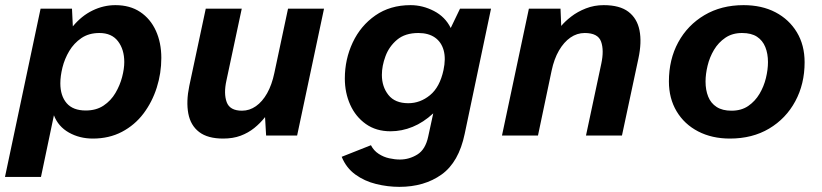

<svg xmlns="http://www.w3.org/2000/svg" viewBox="-37 -530 3217 751"><path d="M-17.5 162 121.7 -496H244.6L247.9 -426.9Q282.1 -468.2 325.1 -489Q368.1 -509.9 414.4 -509.9Q471.5 -509.9 511.5 -483.1Q551.5 -456.3 572.7 -409.7Q594 -363.1 594 -303.3Q594 -243.5 576.1 -187.2Q558.2 -130.9 524.1 -85.7Q490 -40.6 439.9 -14.3Q389.8 12 326.1 12Q274.3 12 232.5 -11.5Q190.7 -35.1 173.9 -79.1L123.3 162ZM298.4 -97.8Q339.3 -97.8 368.1 -117Q397 -136.3 414.6 -166.4Q432.3 -196.5 440.7 -228.9Q449.1 -261.3 449.1 -287.3Q449.1 -336.6 424.4 -368.8Q399.8 -400.9 351.8 -400.9Q310.4 -400.9 281.3 -381Q252.2 -361.1 233.9 -330.5Q215.7 -299.9 207.3 -266Q199 -232.1 199 -204.2Q199 -155.3 223.7 -126.5Q248.5 -97.8 298.4 -97.8Z M835.7 12Q775.3 12 741.8 -13.8Q708.3 -39.5 699.5 -86.3Q690.8 -133.1 703.4 -194L767.8 -496H908.6L848.7 -215.2Q837.4 -164.1 849.7 -130.5Q862 -97 909.6 -97Q938.9 -97 964.1 -114.7Q989.3 -132.4 1007.9 -165.3Q1026.4 -198.2 1036.1 -244.5L1089.6 -496H1230.4L1125.2 0H1003.9L999.7 -72Q981.4 -48.5 957.6 -29.3Q933.8 -10.2 904.1 0.9Q874.4 12 835.7 12Z M1525 200.9Q1479.3 200.9 1434.1 189.7Q1388.8 178.6 1352.9 152.6Q1317.1 126.6 1299.5 83.3L1413.9 38Q1424.8 59.2 1444.1 71.7Q1463.3 84.3 1485.3 89.1Q1507.3 94 1527.2 94Q1563.5 94 1595.4 74.4Q1627.3 54.8 1638 3.7L1657.6 -86.6Q1619.1 -51 1576.9 -33.8Q1534.7 -16.5 1490.6 -16.5Q1434.2 -16.5 1394.1 -44.9Q1354 -73.3 1332.9 -120.2Q1311.8 -167.1 1311.8 -222.9Q1311.8 -298.2 1342.6 -363.7Q1373.3 -429.3 1431.2 -469.6Q1489.1 -509.9 1568.9 -509.9Q1616 -509.9 1660.2 -487.1Q1704.4 -464.3 1726 -420.5L1762.3 -496H1883.6L1780.7 -6.8Q1757.6 104.6 1690.1 152.7Q1622.6 200.9 1525 200.9ZM1560 -126.3Q1606.5 -126.3 1644.9 -157.7Q1683.3 -189.1 1697.7 -255.9Q1707.3 -300.7 1698.4 -333.1Q1689.4 -365.6 1664.1 -383.3Q1638.8 -400.9 1599.4 -400.9Q1547.4 -400.9 1516.1 -374.5Q1484.8 -348.1 1470.8 -310.1Q1456.7 -272.1 1456.7 -237Q1456.7 -190.9 1482.3 -158.6Q1507.9 -126.3 1560 -126.3Z M1926.5 0 2031.7 -496H2155.4L2158.2 -428.5Q2172.9 -446.4 2197.4 -465.3Q2221.9 -484.3 2254.6 -497.1Q2287.3 -509.9 2324.3 -509.9Q2387.1 -509.9 2421.1 -483.9Q2455.2 -457.8 2464.4 -411.3Q2473.6 -364.7 2460.3 -302L2395.8 0H2255.1L2314.9 -280.8Q2326.2 -333.5 2314.1 -367.2Q2302 -400.9 2250.1 -400.9Q2219.9 -400.9 2194.2 -383.1Q2168.6 -365.3 2149.4 -332.4Q2130.3 -299.5 2120.6 -253.5L2067.3 0Z M2818.1 12Q2747.7 12 2693.8 -16Q2639.9 -43.9 2609.6 -94.5Q2579.4 -145 2579.4 -211.5Q2579.4 -297.4 2615.9 -364.6Q2652.5 -431.8 2718.5 -470.9Q2784.5 -509.9 2871.4 -509.9Q2942.8 -509.9 2996.2 -482Q3049.6 -454 3079.9 -403.8Q3110.2 -353.7 3110.2 -286.4Q3110.2 -201.3 3073.6 -133.7Q3037.1 -66.1 2971.4 -27Q2905.8 12 2818.1 12ZM2824.3 -97Q2862.7 -97 2889.7 -115.5Q2916.6 -134.1 2933.8 -162.9Q2950.9 -191.8 2958.9 -224.8Q2966.9 -257.9 2966.9 -287.1Q2966.9 -320.1 2956.5 -345.9Q2946.1 -371.7 2924 -386.3Q2901.9 -400.9 2865.3 -400.9Q2827.6 -400.9 2800.3 -382.4Q2773 -363.8 2755.8 -335Q2738.6 -306.1 2730.7 -273.1Q2722.7 -240 2722.7 -210.8Q2722.7 -177.9 2733.1 -152Q2743.4 -126.2 2766.1 -111.6Q2788.7 -97 2824.3 -97Z"/></svg>

Font: Atkinson Hyperlegible Mono ExtraLight
Style: Italic
Weight: 200
Italic angle: -12°
Monospace: yes
Designer: Elliott Scott, Megan Eiswerth, Linus Boman, Theodore Petrosky, Letters from Sweden
Foundry: Applied Design Works, Letters from Sweden
Version: Version 2.001